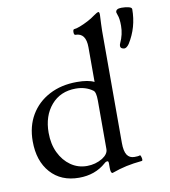

<svg xmlns="http://www.w3.org/2000/svg" viewBox="-83 -797 782 884"><g transform="rotate(-10 308.0 -355.0)"><path d="M525 -539Q519 -539 513 -542.5Q507 -546 507 -554Q507 -560 510 -566Q528 -604 528 -645Q528 -679 521 -696Q517 -707 517 -709Q517 -726 544 -726Q561 -726 576.5 -722.5Q592 -719 592 -711Q592 -626 548 -556Q536 -539 525 -539ZM372 16Q363 16 363 -9V-30Q363 -41 358 -41Q350 -41 343 -34Q292 11 217 11Q133 11 84 -44Q35 -99 35 -191Q35 -261 66 -313.5Q97 -366 153 -395.5Q209 -425 282 -425Q336 -425 363 -411V-573Q363 -640 314 -640Q307 -640 307 -653.5Q307 -667 314 -667Q322 -667 340.5 -674Q359 -681 379 -691.5Q399 -702 412 -712Q430 -725 436 -725Q441 -725 441 -711Q440 -685 439 -669Q438 -653 438 -636V-113Q438 -74 449.5 -56.5Q461 -39 484 -39Q491 -39 498 -39.5Q505 -40 510 -42Q512 -43 514.5 -36Q517 -29 517.5 -22.5Q518 -16 514 -15Q473 -11 440.5 -4Q408 3 372 16ZM262 -36Q302 -36 335 -56Q363 -74 363 -97V-324Q363 -364 351 -372Q318 -396 272 -396Q200 -396 157 -346Q114 -296 114 -217Q114 -164 133.5 -123.5Q153 -83 186.5 -59.5Q220 -36 262 -36Z"/></g></svg>

Font: Junicode SmExp
Style: Regular
Weight: 400
Width: 6
Designer: Peter S. Baker
Version: Version 2.205; ttfautohint (v1.8.4)